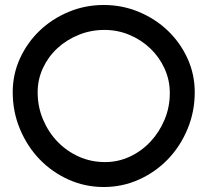

<svg xmlns="http://www.w3.org/2000/svg" viewBox="-20 -735 830 770"><path d="M661 -362Q661 -414 640 -460Q619 -506 583 -540.5Q547 -575 499.5 -595Q452 -615 399 -615Q344 -615 295 -595Q246 -575 209.5 -541Q173 -507 152 -461.5Q131 -416 131 -365Q131 -307 152.5 -256Q174 -205 210.5 -167Q247 -129 296 -107Q345 -85 401 -85Q454 -85 501 -107Q548 -129 583.5 -167Q619 -205 640 -255Q661 -305 661 -362ZM761 -365Q761 -287 732 -217.5Q703 -148 653.5 -96.5Q604 -45 537.5 -15Q471 15 396 15Q321 15 254.5 -15Q188 -45 138.5 -96.5Q89 -148 60 -217.5Q31 -287 31 -365Q31 -437 60 -500.5Q89 -564 138.5 -611.5Q188 -659 254.5 -687Q321 -715 396 -715Q471 -715 537.5 -687Q604 -659 653.5 -611.5Q703 -564 732 -500.5Q761 -437 761 -365Z"/></svg>

Font: Railway
Style: Regular
Weight: 400
Version: 1.000